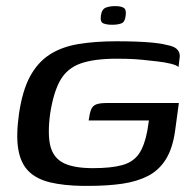

<svg xmlns="http://www.w3.org/2000/svg" viewBox="-20 -601 631 628"><path d="M249 7Q188 6 144 -4.5Q100 -15 74 -40.5Q48 -66 40 -111.5Q32 -157 42 -228Q53 -304 78 -350.5Q103 -397 142.5 -422.5Q182 -448 237 -457Q292 -466 361 -466Q393 -466 423 -465Q453 -464 479.5 -461.5Q506 -459 525 -454Q547 -450 556 -442.5Q565 -435 567 -426Q569 -417 567 -408L564 -382Q557 -388 539 -392.5Q521 -397 496 -400Q471 -403 445 -405.5Q419 -408 397 -408.5Q375 -409 362 -409Q288 -409 244 -393.5Q200 -378 177.5 -339Q155 -300 144 -229Q135 -161 145 -122.5Q155 -84 188.5 -67.5Q222 -51 284 -51Q344 -51 380 -61Q416 -71 434.5 -98Q453 -125 462 -174Q464 -185 465 -193.5Q466 -202 467 -207H270Q273 -229 277.5 -241.5Q282 -254 293.5 -259Q305 -264 328 -264H565L553 -175Q545 -116 522.5 -80Q500 -44 464 -25.5Q428 -7 379.5 0Q331 7 270 7Q265 7 259.5 7Q254 7 249 7ZM347 -520Q329 -520 318 -524.5Q307 -529 310 -550Q313 -571 326 -576Q339 -581 357 -581Q375 -581 384.5 -575.5Q394 -570 391 -550Q389 -529 377 -524.5Q365 -520 347 -520Z"/></svg>

Font: Genos Medium
Style: Italic
Weight: 500
Italic angle: -8°
Designer: Robert E. Leuschke
Foundry: Robert E. Leuschke
Version: Version 1.010